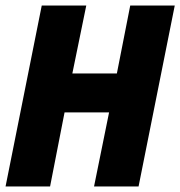

<svg xmlns="http://www.w3.org/2000/svg" viewBox="-22 -670 648 690"><path d="M-2 0 128 -650H288L238 -406H398L446 -650H606L476 0H316L370 -266H210L158 0Z"/></svg>

Font: Source Code Pro ExtraLight Black
Style: Italic
Weight: 900
Italic angle: -11°
Monospace: yes
Version: Version 1.016;hotconv 1.0.116;makeotfexe 2.5.65601